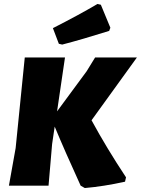

<svg xmlns="http://www.w3.org/2000/svg" viewBox="-20 -937 711 969"><path d="M472 -917 489 -913 537 -797 531 -781Q394 -738 294 -712L277 -716L247 -795Q377 -861 472 -917ZM308 -647 268 -375 417 -577 460 -647H671L442 -330Q518 -190 616 -42L611 -20Q502 4 408 12L387 0Q307 -175 256 -298L243 -210L225 0H25L59 -190L105 -647Z"/></svg>

Font: Alegreya Sans SC Black
Style: Italic
Weight: 900
Italic angle: -7°
Designer: Juan Pablo del Peral
Foundry: Huerta Tipografica
Version: Version 2.007